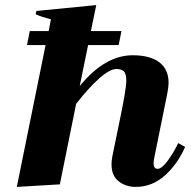

<svg xmlns="http://www.w3.org/2000/svg" viewBox="-20 -724 751 754"><path d="M707 -147Q677 -79 627 -34.5Q577 10 513 10Q474 10 446 -12Q418 -34 418 -78Q418 -93 421 -109L453 -265Q463 -313 469.5 -351.5Q476 -390 476 -409Q476 -433 467 -443Q458 -453 437 -453Q411 -453 368.5 -415Q326 -377 279 -316L215 0L46 10L159 -547H86L97 -602H171L180 -648Q145 -657 120 -668L123 -681L358 -704L337 -602H457L446 -547H326L293 -386Q392 -507 501 -507Q569 -507 605.5 -479.5Q642 -452 642 -399Q642 -382 637 -357L587 -110Q583 -90 583 -83Q583 -61 599 -61Q615 -61 638 -92Q661 -123 680 -162Z"/></svg>

Font: Trirong ExtraBold
Style: Italic
Weight: 800
Italic angle: -12°
Designer: Katatrad Team
Foundry: CadsonDemak
Version: Version 1.001